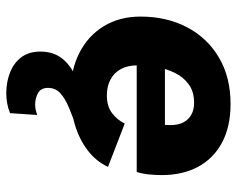

<svg xmlns="http://www.w3.org/2000/svg" viewBox="-92 -456 767 622"><g transform="rotate(90 291.0 -145.5)"><path d="M282.1 9Q208.4 9 152.4 -19.3Q96.4 -47.6 65.3 -98.8Q34.2 -149.9 34.2 -217.7Q34.2 -301.8 68.4 -367.7Q102.7 -433.5 166.3 -471.4Q229.9 -509.4 317.6 -509.4Q390.8 -509.4 442.4 -481.8Q493.9 -454.3 520.8 -404.3Q547.7 -354.3 547.7 -286.4Q547.7 -266.7 545.7 -246Q543.7 -225.4 537.7 -205.4H144.1L143.7 -296.8H427.1L379.8 -271.3Q384.2 -284.6 385 -294.6Q385.8 -304.6 385.8 -313.9Q385.8 -340 376.8 -356.9Q367.7 -373.9 351.6 -382.6Q335.5 -391.3 313.6 -391.3Q277.9 -391.3 254.3 -374.3Q230.7 -357.4 217 -329.8Q203.4 -302.3 197.8 -270.1Q192.2 -238 192.2 -207.9Q192.2 -175.8 204.4 -153.8Q216.6 -131.7 238.5 -120.2Q260.5 -108.7 289.4 -108.7Q325.1 -108.7 347 -125.5Q368.9 -142.2 380.7 -166.6L521.1 -112.4Q503.5 -74.3 468.5 -47.2Q433.4 -20.1 385.8 -5.5Q338.3 9 282.1 9ZM282.6 217.2Q247 217.2 216.1 205.3Q185.2 193.4 166.4 169Q147.6 144.6 147.6 106.2Q147.6 65.2 169.6 36.8Q191.6 8.4 233.1 -9.6Q274.6 -27.6 331.4 -35.6L390 -9.2Q356.6 2.8 328 14.7Q299.4 26.6 282.3 42.3Q265.2 58 265.2 81.8Q265.2 105 282 114.3Q298.8 123.6 319 123.6Q329.2 123.6 337.3 121.6Q345.4 119.6 353 117.2L347 205Q331.6 211.4 314.8 214.3Q298 217.2 282.6 217.2Z"/></g></svg>

Font: Work Sans
Style: Italic
Weight: 400
Italic angle: -13°
Designer: Wei Huang
Foundry: Wei Huang
Version: Version 2.012